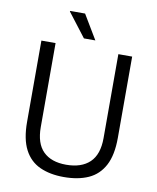

<svg xmlns="http://www.w3.org/2000/svg" viewBox="-95 -942 838 1027"><g transform="rotate(10 324.5 -428.5)"><path d="M322 12Q247 12 192 -13Q137 -38 107.5 -94.5Q78 -151 78 -245V-686H155V-230Q155 -141 198.5 -98Q242 -55 323 -55Q406 -55 451 -98Q496 -141 496 -230V-686H571V-245Q571 -151 541 -94.5Q511 -38 455.5 -13Q400 12 322 12ZM362 -737H300L201 -866L202 -869H283Z"/></g></svg>

Font: Archivo SemiCondensed Light
Style: Regular
Weight: 300
Width: 4
Designer: Hector Gatti
Foundry: Omnibus-Type
Version: Version 2.001